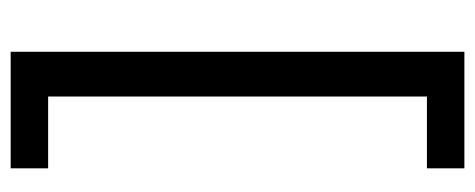

<svg xmlns="http://www.w3.org/2000/svg" viewBox="-292 -462 912 369"><g transform="rotate(90 164.5 -278.0)"><path d="M304 158V86H166V-642H304V-714H80V158Z"/></g></svg>

Font: Noto Sans Lycian
Style: Regular
Weight: 400
Designer: Monotype Design Team
Foundry: Monotype Imaging Inc.
Version: Version 2.002